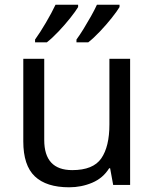

<svg xmlns="http://www.w3.org/2000/svg" viewBox="-20 -786 658 816"><path d="M533 -536V0H461L448 -71H444Q418 -29 372 -9.5Q326 10 274 10Q177 10 128 -36.5Q79 -83 79 -185V-536H168V-191Q168 -63 287 -63Q376 -63 410.5 -113Q445 -163 445 -257V-536ZM488 -756Q478 -739 455 -710Q432 -681 405 -652.5Q378 -624 355 -606H305V-618Q319 -637 335 -663Q351 -689 366.5 -716.5Q382 -744 392 -766H488ZM312 -756Q302 -739 279 -710Q256 -681 229 -652.5Q202 -624 179 -606H129V-618Q150 -647 175 -689.5Q200 -732 216 -766H312Z"/></svg>

Font: Noto Sans Pahawh Hmong
Style: Regular
Weight: 400
Designer: Monotype Design Team
Foundry: Monotype Imaging Inc.
Version: Version 2.001; ttfautohint (v1.8.4.7-5d5b)